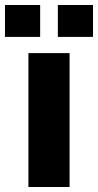

<svg xmlns="http://www.w3.org/2000/svg" viewBox="-68 -750 393 770"><path d="M46 0V-537H211V0ZM-48 -602V-730H93V-602ZM164 -602V-730H305V-602Z"/></svg>

Font: Hubot Sans Condensed ExtraLight
Style: Bold
Weight: 700
Version: Version 2.000